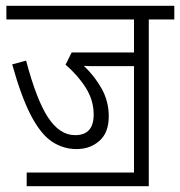

<svg xmlns="http://www.w3.org/2000/svg" viewBox="-20 -642 621 662"><path d="M72 -47H442V-414H322Q308 -414 294.5 -414Q281 -414 269 -415Q307 -379 331 -335.5Q355 -292 355 -241Q355 -185 323 -156.5Q291 -128 244 -128Q198 -128 159.5 -153.5Q121 -179 87.5 -242.5Q54 -306 22 -420L70 -433Q106 -297 146 -236.5Q186 -176 239 -176Q303 -176 303 -247Q303 -296 276 -339Q249 -382 206 -419L227 -461H442V-575H2V-622H581V-575H493V0H72Z"/></svg>

Font: Noto Sans Condensed Light
Style: Regular
Weight: 300
Width: 3
Designer: Monotype Design Team
Foundry: Monotype Imaging Inc.
Version: Version 2.013; ttfautohint (v1.8.4.7-5d5b)